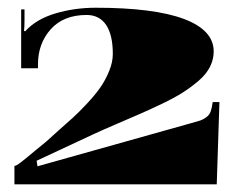

<svg xmlns="http://www.w3.org/2000/svg" viewBox="-20 -479 626 499"><path d="M78.7 -301.6H35V-454.5H43.7V-427.4Q43.7 -408.7 42.4 -398.6L45.5 -397.7Q73.9 -429.2 123.9 -444.1Q174 -458.9 228.6 -458.9Q379.8 -458.9 457.6 -429.9Q535.4 -400.8 535.4 -345.3Q535.4 -324.7 525.8 -305.5Q516.2 -286.3 496.9 -269.7Q477.7 -253.1 455.9 -239.1Q434 -225.1 402.5 -210Q371.1 -194.9 345.1 -183.6Q319.1 -172.2 282.8 -156.7Q246.5 -141.2 222.9 -130.2L75.2 -61.2L77.4 -46.8L466.3 -156Q469.8 -156.9 476 -158.7Q493.4 -163.5 500.7 -165.9Q507.9 -168.3 516.2 -174.4Q524.5 -180.5 527.5 -189.2Q530.6 -198 532.8 -213.7H550.3L543.3 0H17.5V-47.6Q20.1 -48.1 23.8 -50Q27.5 -52 35 -57.7Q42.4 -63.4 49.2 -69.1Q55.9 -74.7 71.5 -87.6Q87 -100.5 100.1 -111Q108.8 -119.3 131.1 -139Q153.4 -158.7 169.4 -173.1Q185.3 -187.5 206.3 -210Q227.3 -232.5 240.6 -251.5Q253.9 -270.5 263.5 -293.9Q273.2 -317.3 273.2 -338.7Q273.2 -388.5 255.7 -414.3Q238.2 -440.1 205 -440.1Q145.1 -440.1 111.9 -403Q78.7 -365.8 78.7 -312.1Z"/></svg>

Font: FoglihtenBlackPcs
Style: BlackPcs
Weight: 900
Version: Version 0.75